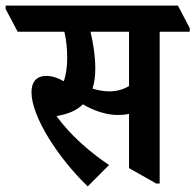

<svg xmlns="http://www.w3.org/2000/svg" viewBox="-75 -645 695 683"><path d="M237 18 313 -58C247 -102 176 -163 126 -232C135 -234 144 -236 153 -238C180 -245 203 -257 220 -274C256 -252 303 -236 343 -236C358 -236 372 -237 384 -240V-47L481 8H493V-532H600V-545L558 -625H-55V-613L-12 -532H154C161 -503 164 -470 164 -440C164 -407 160 -379 152 -356C129 -369 109 -375 90 -375C55 -375 37 -354 37 -317C37 -230 132 -83 237 18ZM264 -402C264 -445 257 -489 247 -532H384V-339C364 -327 341 -320 314 -320C293 -320 273 -324 254 -330C261 -351 264 -375 264 -402Z"/></svg>

Font: Noto Serif Devanagari ExtraCondensed
Style: Bold
Weight: 700
Width: 2
Designer: Universal Thirst, Indian Type Foundry and the Monotype Design Team
Foundry: Monotype Imaging Inc.
Version: Version 2.004